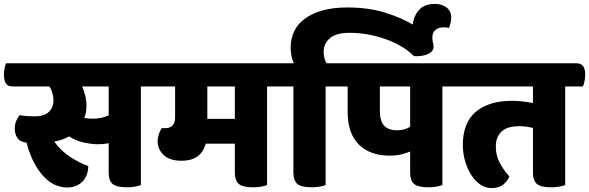

<svg xmlns="http://www.w3.org/2000/svg" viewBox="-60 -942 2998 977"><path d="M657 -502V0Q646 4 628 7.5Q610 11 586 11Q532 11 512.5 -6.5Q493 -24 493 -63V-213Q465 -208 438 -208Q405 -208 364 -217.5Q323 -227 292 -248Q275 -239 256.5 -232Q238 -225 216 -222Q248 -176 296 -144.5Q344 -113 389 -97Q389 -75 382.5 -55.5Q376 -36 362.5 -21Q349 -6 329 3Q309 12 282 12Q251 12 221 -1Q191 -14 164 -42Q137 -70 114 -113Q91 -156 75 -216Q41 -220 28 -240.5Q15 -261 15 -288Q15 -308 22 -325.5Q29 -343 40 -356Q54 -353 75 -351.5Q96 -350 116 -350Q166 -350 189 -373Q212 -396 212 -430Q212 -469 192 -502H5Q-20 -502 -30 -517.5Q-40 -533 -40 -563Q-40 -575 -37 -593Q-34 -611 -29 -620H714Q738 -620 748.5 -605Q759 -590 759 -561Q759 -548 755.5 -529.5Q752 -511 747 -502ZM412 -338Q434 -338 455 -342.5Q476 -347 493 -355V-502H358Q368 -479 374 -454.5Q380 -430 380 -402Q380 -372 369 -342Q388 -338 412 -338Z M1299 -502V0Q1288 4 1270 7.5Q1252 11 1228 11Q1174 11 1154.5 -6.5Q1135 -24 1135 -63V-211H987Q963 -124 864 -124Q803 -124 772.5 -153.5Q742 -183 742 -223Q742 -257 763 -290H783Q806 -290 818.5 -304Q831 -318 831 -344V-502H734Q709 -502 699 -517.5Q689 -533 689 -563Q689 -575 692 -593Q695 -611 700 -620H1356Q1380 -620 1390.5 -605Q1401 -590 1401 -561Q1401 -548 1397.5 -529.5Q1394 -511 1389 -502ZM1135 -502H995V-337H1135Z M1597 -502V0Q1586 4 1568 7.5Q1550 11 1526 11Q1472 11 1452.5 -6.5Q1433 -24 1433 -63V-502H1376Q1351 -502 1341 -517.5Q1331 -533 1331 -563Q1331 -575 1334 -593Q1337 -611 1342 -620H1435Q1427 -636 1423 -658Q1419 -680 1419 -700Q1419 -744 1436.5 -781.5Q1454 -819 1490 -846Q1526 -873 1580 -888.5Q1634 -904 1707 -904Q1815 -904 1900 -877.5Q1985 -851 2040 -817Q2045 -860 2072 -891Q2099 -922 2152 -922Q2190 -922 2213 -903.5Q2236 -885 2236 -853Q2236 -839 2233 -826.5Q2230 -814 2225 -800Q2210 -803 2198 -803Q2172 -803 2156 -790Q2140 -777 2140 -749Q2140 -735 2143 -725Q2146 -715 2146 -703Q2146 -690 2137.5 -681Q2129 -672 2116.5 -666.5Q2104 -661 2089.5 -658.5Q2075 -656 2063 -656Q2058 -656 2054 -656Q2050 -656 2046 -657Q2018 -685 1980 -707Q1942 -729 1899 -744Q1856 -759 1810 -767Q1764 -775 1720 -775Q1650 -775 1618.5 -747.5Q1587 -720 1587 -680Q1587 -663 1590.5 -647.5Q1594 -632 1602 -620H1654Q1678 -620 1688.5 -605Q1699 -590 1699 -561Q1699 -548 1695.5 -529.5Q1692 -511 1687 -502Z M2191 -502V0Q2180 4 2162 7.5Q2144 11 2120 11Q2066 11 2046.5 -6.5Q2027 -24 2027 -63V-171Q2004 -161 1978.5 -155.5Q1953 -150 1924 -150Q1822 -150 1765.5 -207Q1709 -264 1709 -372V-502H1664Q1639 -502 1629 -517.5Q1619 -533 1619 -563Q1619 -575 1622 -593Q1625 -611 1630 -620H2248Q2272 -620 2282.5 -605Q2293 -590 2293 -561Q2293 -548 2289.5 -529.5Q2286 -511 2281 -502ZM1962 -279Q1981 -279 1998 -284Q2015 -289 2027 -297V-502H1873V-380Q1873 -325 1895 -302Q1917 -279 1962 -279Z M2816 -502V0Q2805 4 2787 7.5Q2769 11 2745 11Q2691 11 2671.5 -6.5Q2652 -24 2652 -63V-291Q2635 -295 2617.5 -297.5Q2600 -300 2582 -300Q2557 -300 2535.5 -295Q2514 -290 2498 -277.5Q2482 -265 2472.5 -245Q2463 -225 2463 -195Q2463 -151 2483 -113.5Q2503 -76 2532 -44Q2523 -21 2501 -3Q2479 15 2441 15Q2408 15 2381 -5Q2354 -25 2335 -56.5Q2316 -88 2305.5 -126.5Q2295 -165 2295 -203Q2295 -317 2361 -373Q2427 -429 2546 -429Q2570 -429 2598 -426Q2626 -423 2652 -418V-502H2268Q2243 -502 2233 -517.5Q2223 -533 2223 -563Q2223 -575 2226 -593Q2229 -611 2234 -620H2873Q2897 -620 2907.5 -605Q2918 -590 2918 -561Q2918 -548 2914.5 -529.5Q2911 -511 2906 -502Z"/></svg>

Font: Baloo 2 ExtraBold
Style: Regular
Weight: 800
Designer: Sarang Kulkarni and Ek Type
Foundry: Ek Type
Version: Version 1.640;hotconv 1.0.111;makeotfexe 2.5.65597; ttfautoh